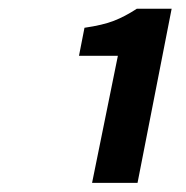

<svg xmlns="http://www.w3.org/2000/svg" viewBox="-20 -785 416 430"><path d="M186.2 -375.4 244 -660H156.9L169.2 -722.8Q210.5 -728.8 235 -738.4Q259.6 -747.9 286.4 -765.4H364.4L288 -375.4Z"/></svg>

Font: Source Sans 3 VF
Style: Italic
Weight: 200
Italic angle: -11°
Designer: Paul D. Hunt
Foundry: Adobe Systems Incorporated
Version: Version 3.042;hotconv 1.0.118;makeotfexe 2.5.65603